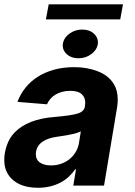

<svg xmlns="http://www.w3.org/2000/svg" viewBox="-32 -866 632 896"><path d="M529.1 -775.6H182.2L195.3 -845.9H541.9ZM334.2 -594.1Q302.2 -594.1 281.6 -611.2Q260.7 -628.9 260.7 -654.1Q262.1 -686.8 291.9 -708.8Q317.8 -728 351.6 -728Q384.6 -728 404.5 -710.6Q425.1 -693.2 425.1 -667.6Q423.7 -635.7 394.2 -613.6Q368.3 -594.1 334.2 -594.1ZM144.9 10.3Q120.4 10.3 98.2 6Q76 1.8 57.4 -7.3Q38.7 -16.3 24.1 -30Q9.6 -43.7 0 -62.5Q-12.1 -86.3 -12.1 -119.3Q-12.1 -153.8 0.4 -188.9Q12.4 -223 35.9 -247.5Q96.9 -310.7 223.7 -320.3Q295.1 -326.3 327.4 -335.2Q360.8 -344.5 364.3 -369.3Q364.3 -372.2 364.5 -374.3Q364.7 -376.4 365.1 -378.2Q365.4 -380 365.6 -381.9Q365.8 -383.9 365.8 -386.4Q365.8 -412.3 348.7 -427.2Q331.7 -442.1 296.2 -442.1Q274.9 -442.1 257.5 -437.3Q240.1 -432.5 226.4 -424.2Q212.7 -415.8 202.9 -404.3Q193.2 -392.8 187.1 -379.3L49.4 -390.6Q62.9 -426.5 86.6 -456.3Q110.4 -486.2 143.8 -507.5Q177.2 -528.8 220 -540.7Q262.8 -552.6 314.3 -552.6Q374.3 -552.6 424 -533.4Q473.7 -514.6 499.3 -473.7Q517.4 -443.9 517.4 -401.6Q517.4 -393.5 516.9 -385.1Q516.3 -376.8 514.9 -367.9L453.5 0H310L322.8 -75.6H318.5Q305.4 -56.5 288 -40.5Q270.6 -24.5 248.8 -13.3Q226.9 -2.1 201 4.1Q175.1 10.3 144.9 10.3ZM205.6 -94.1Q231.5 -94.1 253.6 -101.9Q275.6 -109.7 292.4 -123.4Q309.3 -137.1 320.5 -155.4Q331.7 -173.7 335.9 -195L345.2 -252.8Q318.5 -239.3 240.1 -228.7Q146 -217.3 136 -157.3Q135.7 -154.5 135.5 -151.8Q135.3 -149.1 135.3 -146.7Q135.3 -120.4 155.2 -106.9Q174.7 -94.1 205.6 -94.1Z"/></svg>

Font: Linik Sans
Style: Bold Italic
Weight: 700
Italic angle: 9°
Designer: Fonts by Rasmus Andersson / Changes by Cristiano Sobral with parts from Marc Monis
Foundry: rsms
Version: Version 3.020; ttfautohint (v1.6)